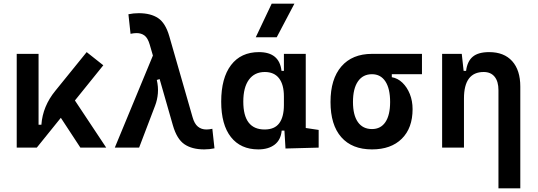

<svg xmlns="http://www.w3.org/2000/svg" viewBox="-20 -815 2970 1060"><path d="M72.3 0V-517.6H192.9V-126.5H208.5Q215.8 -229 286.1 -314.5L458.5 -527.3L550.3 -454.6L393.6 -260.3L566.4 0H423.8L315.9 -164.6L183.1 0Z M1107.4 9.8Q1040 9.8 998.3 -18.6Q956.5 -46.9 934.6 -122.6L861.3 -378.4L845.7 -373.5Q854.5 -335.4 851.6 -299.6Q848.6 -263.7 836.4 -231.9L748 0H613.8L824.2 -508.3L806.6 -568.8Q795.9 -605.5 777.8 -618.9Q759.8 -632.3 733.9 -632.3Q719.7 -632.3 700.7 -628.4L689 -736.3Q716.3 -742.2 746.1 -742.2Q812 -742.2 852.8 -715.1Q893.6 -688 914.6 -615.2L1043 -168.5Q1053.2 -131.8 1072.5 -116Q1091.8 -100.1 1119.6 -100.1Q1134.3 -100.1 1152.3 -104L1164.1 3.9Q1137.2 9.8 1107.4 9.8Z M1406.2 9.8Q1308.6 9.8 1254.9 -58.3Q1201.2 -126.5 1201.2 -253.9Q1201.2 -384.3 1255.6 -455.8Q1310.1 -527.3 1409.7 -527.3Q1522.5 -527.3 1534.2 -423.8H1547.4V-517.6H1668V-108.4L1739.3 -97.7V0L1556.2 4.9L1550.3 -93.8H1535.2Q1530.3 -42 1495.8 -16.1Q1461.4 9.8 1406.2 9.8ZM1547.4 -235.4V-282.2Q1547.4 -348.1 1520.5 -382.8Q1493.7 -417.5 1441.9 -417.5Q1385.3 -417.5 1354.2 -375Q1323.2 -332.5 1323.2 -253.9Q1323.2 -100.1 1440.9 -100.1Q1496.1 -100.1 1521.7 -134.8Q1547.4 -169.4 1547.4 -235.4ZM1392.1 -609.4 1480 -794.9H1605.5L1507.8 -609.4Z M2033.7 9.8Q1923.3 9.8 1864 -57.9Q1804.7 -125.5 1804.7 -252Q1804.7 -378.9 1864.7 -448.2Q1924.8 -517.6 2033.7 -517.6H2309.6V-405.3H2143.1V-388.7Q2175.8 -383.3 2201.7 -358.4Q2227.5 -333.5 2242.7 -295.7Q2257.8 -257.8 2257.8 -212.4Q2257.8 -107.9 2198.2 -49.1Q2138.7 9.8 2033.7 9.8ZM2033.7 -102.5Q2082 -102.5 2107.9 -141.1Q2133.8 -179.7 2133.8 -252Q2133.8 -325.7 2107.7 -365.5Q2081.5 -405.3 2033.7 -405.3Q1983.4 -405.3 1956.1 -365.5Q1928.7 -325.7 1928.7 -252Q1928.7 -179.7 1955.8 -141.1Q1982.9 -102.5 2033.7 -102.5Z M2731.9 224.6V-317.4Q2731.9 -365.2 2710.7 -391.4Q2689.5 -417.5 2650.4 -417.5Q2541.5 -417.5 2541.5 -271.5V0H2420.9V-517.6H2529.3L2539.6 -423.8H2553.2Q2559.6 -476.1 2589.8 -501.7Q2620.1 -527.3 2680.7 -527.3Q2762.7 -527.3 2807.6 -477.5Q2852.5 -427.7 2852.5 -336.9V224.6Z"/></svg>

Font: Cascadia Mono NF SemiBold
Style: Regular
Weight: 600
Monospace: yes
Designer: Aaron Bell
Foundry: Saja Typeworks
Version: Version 2404.023; ttfautohint (v1.8.4)